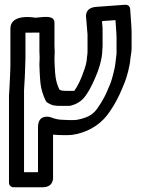

<svg xmlns="http://www.w3.org/2000/svg" viewBox="-20 -555 596 814"><path d="M147.1 -416.7V-336.7C147.1 -328.4 147.5 -319.5 148.1 -311.7C148.1 -298.9 147.1 -291.8 147.1 -282.7V-278.7C147.1 -268.8 147.5 -258.7 148.2 -249L150.2 -217C152.8 -180.1 161.8 -151.8 174.3 -127C175.8 -123.9 178.5 -121.2 181.1 -119.8C187.8 -115.9 199.8 -107.9 216.2 -107.2C222.5 -106.2 225.9 -106.1 231.7 -106.1H272.7C275.1 -106.1 278.4 -106.6 280.4 -107.1C299.1 -111.8 327.1 -124 344.8 -152C357 -169.2 366 -186.4 373.4 -202.6L383.4 -224.6C394.4 -248.8 413.9 -301.5 413.9 -344.3C413.9 -347.6 414.9 -353.3 414.9 -357.3V-434.3C414.9 -435 414.8 -435.9 414.8 -436.4L412.4 -465.5L469.5 -469.7L473.2 -417.8C473.8 -409.4 474.1 -402.8 474.1 -397.7L474.1 -326.9C472.9 -313.1 470.8 -305.5 469.2 -285.7C468.3 -270.1 454.7 -219 449.7 -205.3L439.9 -181.8C427.8 -151.6 415 -127.9 397.5 -102.4C378.9 -73.8 360.8 -59.3 315.9 -49C307.1 -46.8 300 -45.9 292.3 -45.9H274.3C267.2 -45.9 259.2 -46.9 251.3 -46.9C228 -46.9 211.8 -51.1 193.6 -58.4C193.6 -58.4 141.1 -74.4 141.1 -15.7V175.1H81.9V-172.4L83.8 -205.8C84.5 -221.5 85.9 -234.5 85.9 -247.3C85.9 -265.1 87.9 -287.7 87.9 -307.3V-416.6C104.6 -416.3 135.9 -416.9 147.1 -416.7ZM249.7 17.9H267.7C280.3 17.9 291.5 16.5 306.1 13C364.5 -0.7 412.7 -32.1 446.5 -83.6C466.6 -113 483.6 -144.3 498.1 -180.2L508 -203.9C517.4 -226.6 530.8 -274.9 532.8 -306.3C534 -320.5 537.9 -331.8 537.9 -350.3V-422.3C537.9 -429.2 537.5 -437.2 536.8 -446.2L531.8 -517.1C531.1 -527.7 522.7 -535.7 510.2 -534.8L387.2 -525.8C336 -522 345.2 -479.6 345.2 -479.6L351.1 -408.7V-334.7C350.6 -330.6 350.3 -326.9 350.2 -322.7C348.9 -315.6 347.9 -306.4 347.2 -296.5C344.4 -275.7 334.7 -252.3 325.8 -227.8L316.6 -207.4C310.2 -193.3 303.3 -181.8 295.8 -170.9C295.2 -170.6 294.5 -170.3 293.1 -169.9L256.3 -169.9C248.8 -169.9 248.8 -170.9 243.3 -170.9C240.7 -170.9 238.8 -171.3 231.5 -175.6C222.3 -195.2 215.8 -217 213.8 -245L211.8 -277C211.2 -286 210.9 -294.5 210.9 -303.3V-306.2C211.5 -314.8 211.9 -325.9 211.9 -337.3C211.9 -345.3 210.9 -353.3 210.9 -361.3V-458.3C210.9 -495.4 156.8 -480.7 130.2 -479.9C130.2 -479.9 24.1 -500.4 24.1 -433.7L24.1 -282.7C24.1 -254.1 21.6 -215.7 20.2 -184.2L18.2 -150.4C18.2 -150 18.1 -149.3 18.1 -148.7L18.1 219.3C18.1 230 25.6 238.9 37.7 238.9L160.7 238.9C210.5 238.9 204.9 194.7 204.9 194.7V15.8C217 17 236.2 17.9 249.7 17.9Z"/></svg>

Font: Tape
Style: Regular
Weight: 500
Foundry: Cannot Into Space Fonts
Version: Version 0.97